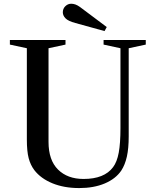

<svg xmlns="http://www.w3.org/2000/svg" viewBox="-20 -970 812 1001"><path d="M393 10.5Q314.5 10.5 253.8 -14.2Q193 -39 159 -83Q139 -109.5 129.5 -145.2Q120 -181 120 -243V-718.5L31.5 -737.5V-761.5H321.5V-737.5L233 -718.5V-230.5Q233 -135 282.5 -86Q332 -37 415.5 -37Q524 -37 569.5 -98.5Q590 -125.5 599 -174Q608 -222.5 608 -302.5V-718.5L520 -737.5V-761.5H740V-737.5L651 -718.5V-258.5Q651 -196.5 641.5 -153.8Q632 -111 612.5 -81Q583 -37.5 526 -13.5Q469 10.5 393 10.5ZM525 -808 373 -850Q335.5 -860 321.5 -874.5Q307.5 -889 307.5 -906Q307.5 -925 320.8 -937.8Q334 -950.5 351 -950.5Q362.5 -950.5 373.5 -946.5Q384.5 -942.5 397 -933.5L536.5 -829Z"/></svg>

Font: Libre Caslon Text
Style: Regular
Weight: 400
Designer: Pablo Impallari, Rodrigo Fuenzalida, Katja Schimmel
Foundry: Pablo Impallari, Rodrigo Fuenzalida
Version: Version 2.000